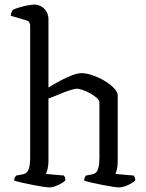

<svg xmlns="http://www.w3.org/2000/svg" viewBox="-20 -820 639 840"><path d="M197 0Q189 0 168.5 -3Q148 -6 123 -11Q98 -16 76 -21Q54 -26 42 -30Q42 -38 45.5 -44Q49 -50 51 -52L78 -57Q95 -59 103.5 -75Q112 -91 112 -132V-707Q112 -715 108.5 -721.5Q105 -728 95 -731L27 -751Q28 -760 31 -767.5Q34 -775 36 -777Q46 -782 64.5 -787.5Q83 -793 101.5 -796.5Q120 -800 129 -800Q156 -800 174 -781.5Q192 -763 192 -736V-437Q214 -451 241 -465.5Q268 -480 293.5 -490Q319 -500 337 -500Q358 -500 385.5 -490.5Q413 -481 438 -466Q463 -451 479 -434Q495 -417 495 -402V-115Q495 -94 491.5 -79.5Q488 -65 485 -59L565 -52Q567 -49 569.5 -43.5Q572 -38 572 -31Q566 -24 552.5 -16.5Q539 -9 525 -4.5Q511 0 501 0Q493 0 473 -3Q453 -6 428 -11Q403 -16 381 -21Q359 -26 348 -30Q348 -37 350.5 -42.5Q353 -48 356 -52L383 -57Q393 -59 400 -65.5Q407 -72 411 -88Q415 -104 415 -132V-371Q415 -381 403.5 -391.5Q392 -402 375 -411.5Q358 -421 341.5 -426.5Q325 -432 316 -432Q309 -432 292 -427Q275 -422 255 -414Q235 -406 218 -399Q201 -392 192 -389V-116Q192 -95 188 -80Q184 -65 181 -59L260 -52Q262 -49 264 -44Q266 -39 266 -31Q260 -24 247.5 -17Q235 -10 221 -5Q207 0 197 0Z"/></svg>

Font: Texturina Medium 12pt Light
Style: Regular
Weight: 300
Version: Version 1.002